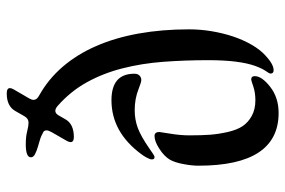

<svg xmlns="http://www.w3.org/2000/svg" viewBox="-161 -687 863 581"><g transform="rotate(-90 270.5 -396.5)"><path d="M378.9 -197.3Q378.9 -268.1 374 -333.5Q369.1 -398.9 354.2 -457.3Q339.4 -515.6 312 -565.2Q284.7 -614.7 240.2 -653.8Q232.4 -660.6 225.6 -660.6Q217.3 -660.6 211.4 -649.9L200.2 -630.4Q192.9 -617.2 179.2 -610.8Q165.5 -604.5 146.5 -604.5Q130.9 -604.5 130.9 -614.7Q130.9 -619.1 134.8 -626L160.6 -670.9Q166.5 -681.2 166.5 -687Q166.5 -693.8 161.6 -696.8Q156.7 -699.7 150.1 -702.6Q143.6 -705.6 136.7 -707.5Q129.9 -709.5 116.7 -713.4Q103.5 -717.3 94.2 -722.2Q85 -727.1 85 -734.4Q85 -750 124 -750Q147.9 -750 163.6 -745.8Q179.2 -741.7 190.4 -741.7Q195.8 -741.7 200.7 -744.6Q205.6 -747.6 209.5 -754.4L225.1 -781.7Q239.7 -807.6 278.3 -807.6Q294.4 -807.6 294.4 -797.9Q294.4 -793.5 290.5 -786.6L262.7 -738.8Q258.8 -731.9 258.8 -726.1Q258.8 -716.3 272.9 -709Q321.8 -681.6 359.1 -638.2Q396.5 -594.7 421.6 -537.1Q446.8 -479.5 459.5 -408.7Q472.2 -337.9 472.2 -255.9Q472.2 -222.2 466.6 -188Q460.9 -153.8 450.7 -123Q440.4 -92.3 425.5 -66.4Q410.6 -40.5 392.1 -23.9Q366.2 0 348.6 0Q338.4 0 338.4 -9.3Q338.4 -13.2 345.7 -23.2Q353 -33.2 361.3 -55.2Q378.9 -104 378.9 -197.3ZM151.4 -254.9Q151.4 -218.3 153.3 -192.4Q155.3 -166.5 161.6 -138.7Q168 -110.8 179.2 -94Q190.4 -77.1 210.2 -66.2Q230 -55.2 257.8 -55.2Q280.8 -55.2 299.3 -61.5Q317.9 -67.9 320.3 -67.9Q330.6 -67.9 330.6 -57.1Q330.6 -35.6 298.1 -10.3Q265.6 15.1 219.2 15.1Q59.6 15.1 59.6 -227.5Q59.6 -247.6 64.5 -273.2Q69.3 -298.8 77.6 -313.5Q87.9 -331.1 110.6 -345.7Q133.3 -360.4 149.4 -360.4Q161.6 -360.4 161.6 -345.7Q161.6 -343.3 156.5 -312.7Q151.4 -282.2 151.4 -254.9ZM257.8 -490.7Q337.9 -490.7 337.9 -421.4Q337.9 -411.1 332.3 -405.8Q326.7 -400.4 318.8 -400.4Q312.5 -400.4 291.5 -408.7Q262.2 -420.4 227.5 -420.4Q199.2 -420.4 174.1 -411.1Q148.9 -401.9 110.8 -375.5Q108.4 -373.5 103.5 -370.4Q98.6 -367.2 95.9 -365.2Q93.3 -363.3 90.3 -361.8Q87.4 -360.4 85.4 -360.4Q78.6 -360.4 78.6 -368.7Q78.6 -374 84.2 -384.3Q89.8 -394.5 93.8 -399.4Q160.6 -490.7 257.8 -490.7Z"/></g></svg>

Font: SirinStencil
Style: Regular
Weight: 400
Designer: Olga Karpushina (okarpush@gmail.com)
Foundry: Cyreal (www.cyreal.org)
Version: Version 1.002